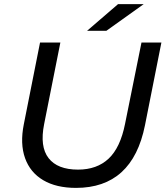

<svg xmlns="http://www.w3.org/2000/svg" viewBox="-20 -907 808 935"><path d="M350 8Q254 8 190.5 -29.5Q127 -67 102 -137Q77 -207 96 -302L175 -700H274L195 -303Q173 -193 216.5 -137Q260 -81 360 -81Q452 -81 509 -134.5Q566 -188 589 -304L669 -700H766L686 -297Q625 8 350 8ZM404 -757 555 -887H680L498 -757Z"/></svg>

Font: Montserrat Medium
Style: Italic
Weight: 500
Italic angle: -11.3°
Designer: Julieta Ulanovsky
Foundry: Julieta Ulanovsky
Version: Version 9.000; ttfautohint (v1.8.4.7-5d5b)